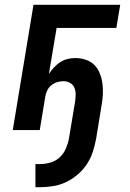

<svg xmlns="http://www.w3.org/2000/svg" viewBox="-20 -540 540 797"><path d="M127 237V141H147Q168 141 190 134.5Q212 128 228 113Q244 98 253 77.5Q262 57 266 36L292 -120Q294 -135 294 -149.5Q294 -164 288.5 -176.5Q283 -189 270.5 -196Q258 -203 244 -203Q231 -203 217.5 -199Q204 -195 193 -186Q182 -177 176 -164.5Q170 -152 168 -139L145 0H33L119 -520H479L463 -424H215L183 -233Q192 -247 204 -260Q216 -273 230 -282Q244 -291 260 -295Q276 -299 292 -299Q315 -299 336 -292Q357 -285 371.5 -270.5Q386 -256 394 -236Q402 -216 405 -194.5Q408 -173 407 -150Q406 -127 402 -105L379 36Q374 63 365.5 89.5Q357 116 341.5 140Q326 164 303.5 183.5Q281 203 255 215.5Q229 228 201.5 232.5Q174 237 147 237Z"/></svg>

Font: Iosevka Term Curly
Style: Bold Italic
Weight: 700
Italic angle: -9°
Designer: Belleve Invis
Foundry: Belleve Invis
Version: Version 32.3.0